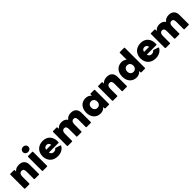

<svg xmlns="http://www.w3.org/2000/svg" viewBox="570 -2825 4872 4872"><g transform="rotate(-45 3006.0 -389.0)"><path d="M222 0C232 0 238 -6 238 -16V-266C238 -344 275 -383 327 -383C380 -383 403 -353 403 -279V-16C403 -6 409 0 419 0H567C577 0 583 -6 583 -16V-346C583 -468 512 -541 386 -541C316 -541 257 -517 218 -469L216 -516C216 -526 209 -531 199 -531H74C64 -531 58 -525 58 -516V-16C58 -6 64 0 74 0Z M785 -601C841 -601 884 -638 884 -694C884 -750 841 -788 785 -788C729 -788 686 -750 686 -694C686 -638 729 -601 785 -601ZM859 0C869 0 875 -6 875 -16V-516C875 -525 869 -531 859 -531H711C701 -531 695 -525 695 -516V-16C695 -6 701 0 711 0Z M1242 10C1343 10 1439 -29 1488 -120C1493 -130 1489 -137 1480 -141L1352 -184C1344 -186 1337 -184 1331 -177C1312 -151 1282 -139 1243 -139C1193 -139 1159 -168 1146 -220H1488C1498 -220 1504 -225 1505 -235C1515 -416 1419 -541 1242 -541C1073 -541 964 -428 964 -266C964 -103 1073 10 1242 10ZM1240 -400C1287 -400 1318 -371 1328 -318H1146C1157 -372 1190 -400 1240 -400Z M1755 0C1765 0 1771 -6 1771 -16V-266C1771 -344 1805 -383 1856 -383C1905 -383 1928 -353 1928 -279V-16C1928 -6 1934 0 1944 0H2092C2102 0 2108 -6 2108 -16V-266C2108 -344 2142 -383 2193 -383C2242 -383 2265 -353 2265 -279V-16C2265 -6 2272 0 2281 0H2430C2439 0 2445 -6 2445 -16V-346C2445 -468 2374 -541 2252 -541C2179 -541 2118 -515 2080 -460C2048 -512 1991 -541 1915 -541C1846 -541 1790 -517 1752 -465L1749 -516C1749 -527 1743 -531 1733 -531H1607C1597 -531 1591 -525 1591 -516V-16C1591 -6 1597 0 1607 0Z M2777 10C2844 10 2898 -16 2936 -63L2938 -16C2938 -6 2945 0 2954 0H3080C3090 0 3096 -6 3096 -16V-516C3096 -525 3090 -531 3080 -531H2954C2945 -531 2938 -526 2938 -516L2936 -469C2898 -515 2844 -541 2777 -541C2629 -541 2530 -431 2530 -266C2530 -101 2629 10 2777 10ZM2821 -148C2756 -148 2712 -197 2712 -266C2712 -335 2756 -383 2821 -383C2886 -383 2930 -335 2930 -266C2930 -197 2886 -148 2821 -148Z M3376 0C3386 0 3392 -6 3392 -16V-266C3392 -344 3429 -383 3481 -383C3534 -383 3557 -353 3557 -279V-16C3557 -6 3563 0 3573 0H3721C3731 0 3737 -6 3737 -16V-346C3737 -468 3666 -541 3540 -541C3470 -541 3411 -517 3372 -469L3370 -516C3370 -526 3363 -531 3353 -531H3228C3218 -531 3212 -525 3212 -516V-16C3212 -6 3218 0 3228 0Z M4069 10C4136 10 4190 -16 4228 -63L4230 -16C4230 -6 4237 0 4246 0H4372C4382 0 4388 -6 4388 -16V-734C4388 -744 4382 -750 4372 -750H4224C4214 -750 4208 -744 4208 -734V-490C4172 -523 4125 -541 4069 -541C3921 -541 3822 -431 3822 -266C3822 -101 3921 10 4069 10ZM4113 -148C4048 -148 4004 -197 4004 -266C4004 -335 4048 -383 4113 -383C4178 -383 4222 -335 4222 -266C4222 -197 4178 -148 4113 -148Z M4755 10C4856 10 4952 -29 5001 -120C5006 -130 5002 -137 4993 -141L4865 -184C4857 -186 4850 -184 4844 -177C4825 -151 4795 -139 4756 -139C4706 -139 4672 -168 4659 -220H5001C5011 -220 5017 -225 5018 -235C5028 -416 4932 -541 4755 -541C4586 -541 4477 -428 4477 -266C4477 -103 4586 10 4755 10ZM4753 -400C4800 -400 4831 -371 4841 -318H4659C4670 -372 4703 -400 4753 -400Z M5268 0C5278 0 5284 -6 5284 -16V-266C5284 -344 5318 -383 5369 -383C5418 -383 5441 -353 5441 -279V-16C5441 -6 5447 0 5457 0H5605C5615 0 5621 -6 5621 -16V-266C5621 -344 5655 -383 5706 -383C5755 -383 5778 -353 5778 -279V-16C5778 -6 5785 0 5794 0H5943C5952 0 5958 -6 5958 -16V-346C5958 -468 5887 -541 5765 -541C5692 -541 5631 -515 5593 -460C5561 -512 5504 -541 5428 -541C5359 -541 5303 -517 5265 -465L5262 -516C5262 -527 5256 -531 5246 -531H5120C5110 -531 5104 -525 5104 -516V-16C5104 -6 5110 0 5120 0Z"/></g></svg>

Font: LINE Seed Sans TH ExtraBold
Style: Regular
Weight: 800
Designer: Dalton Maag Ltd | Thai characters by Cadson Demak Co.,Ltd.
Foundry: Dalton Maag Ltd
Version: Version 1.003